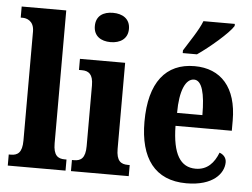

<svg xmlns="http://www.w3.org/2000/svg" viewBox="-53 -836 1202 914"><g transform="rotate(5 547.5 -379.0)"><path d="M15 0H291V-53H282C250 -53 228 -67 228 -125V-760H15V-707H25C41 -707 79 -699 79 -646V-125C79 -67 57 -53 25 -53H15Z M451 -628C496 -628 533 -650 533 -698C533 -747 496 -768 451 -768C405 -768 370 -747 370 -698C370 -650 405 -628 451 -628ZM317 0H593V-53H584C551 -53 529 -67 529 -125V-536H313V-483H327C359 -483 381 -469 381 -415V-125C381 -68 360 -53 327 -53H317Z M798 -619V-606H866C923 -645 1012 -721 1033 -756V-766H883C866 -721 824 -662 798 -619ZM869 10C997 10 1047 -53 1047 -106C1047 -128 1032 -143 1014 -149C995 -100 963 -63 907 -63C834 -63 796 -123 794 -258H1063V-307C1063 -465 986 -549 860 -549C723 -549 645 -453 645 -265C645 -91 718 10 869 10ZM917 -320H796C796 -427 823 -485 863 -485C901 -485 917 -423 917 -320Z"/></g></svg>

Font: Noto Serif Hebrew ExtraCondensed ExtraBold
Style: Regular
Weight: 800
Width: 2
Designer: Monotype Design Team
Foundry: Monotype Imaging Inc.
Version: Version 2.004